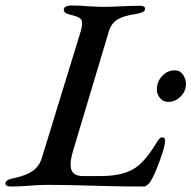

<svg xmlns="http://www.w3.org/2000/svg" viewBox="-46 -674 697 699"><path d="M-26 -7Q-26 -20 7 -26Q48 -35 72 -51Q96 -67 106 -98L247 -557Q253 -578 253 -589Q253 -603 243 -609Q233 -615 208 -621Q186 -626 186 -639Q186 -646 194 -650Q202 -654 214 -654Q248 -654 277 -651Q313 -649 331 -649Q352 -649 394 -651Q438 -653 463 -653Q482 -653 482 -643Q482 -634 474 -630Q466 -626 448 -623Q405 -617 382.5 -603.5Q360 -590 351 -562L220 -125Q211 -95 211 -75Q211 -53 222 -43Q233 -33 257 -33H321Q414 -33 460 -73Q479 -90 494.5 -110.5Q510 -131 528 -161Q533 -168 536.5 -171Q540 -174 546 -174Q555 -174 555 -160Q555 -142 535.5 -88.5Q516 -35 501 -12Q488 5 478 5Q415 5 367.5 4Q320 3 289 2Q201 -1 126 -1Q110 -1 90.5 0Q71 1 61 2Q30 5 -5 5Q-28 5 -26 -7ZM525 -348Q525 -376 544 -397Q563 -418 591 -418Q609 -418 620 -402.5Q631 -387 631 -368Q631 -342 611.5 -322.5Q592 -303 566 -303Q549 -303 537 -316.5Q525 -330 525 -348Z"/></svg>

Font: EB Garamond Medium
Style: Italic
Weight: 500
Italic angle: -17.2°
Designer: Georg Duffner and Octavio Pardo
Foundry: Georg Duffner
Version: Version 1.000